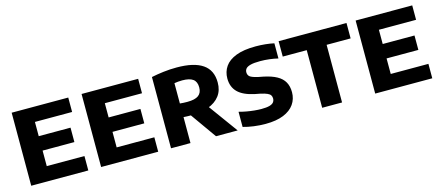

<svg xmlns="http://www.w3.org/2000/svg" viewBox="-46 -1053 3464 1511"><g transform="rotate(-15 1686.0 -298.0)"><path d="M67.5 0V-595H528.5V-477.5H225.5V-117.5H532.5V0ZM162.5 -244V-361.5H484.5V-244Z M637 0V-595H1098V-477.5H795V-117.5H1102V0ZM732 -244V-361.5H1054V-244Z M1206.5 0V-580.5Q1251.5 -590 1304.8 -596.5Q1358 -603 1413 -603Q1554 -603 1624.8 -554.2Q1695.5 -505.5 1695.5 -406Q1696 -341.5 1662.5 -297.5Q1629 -253.5 1568.2 -231.5Q1507.5 -209.5 1425.5 -209.5Q1410 -209.5 1395 -210Q1380 -210.5 1365 -211.5V0ZM1573 0 1379.5 -273H1551L1749.5 0ZM1426.5 -319.5Q1488 -319.5 1516.5 -340.5Q1545 -361.5 1545 -406Q1545 -452 1516.8 -472.8Q1488.5 -493.5 1429.5 -493.5Q1412.5 -493.5 1396.2 -492Q1380 -490.5 1365 -488V-322.5Q1382.5 -321 1395.5 -320.2Q1408.5 -319.5 1426.5 -319.5Z M1976 7.5Q1927.5 7.5 1879.8 1Q1832 -5.5 1794 -16.5V-140Q1823 -132 1855 -126.2Q1887 -120.5 1917.8 -117.5Q1948.5 -114.5 1974.5 -114.5Q2016.5 -114.5 2040.5 -121.2Q2064.5 -128 2074.2 -140.8Q2084 -153.5 2084 -171.5Q2084 -186 2077.2 -197Q2070.5 -208 2051.8 -216.5Q2033 -225 1998 -233L1954 -241.5Q1862 -261 1819.2 -303.8Q1776.5 -346.5 1776.5 -415.5Q1776.5 -470 1805.5 -512.2Q1834.5 -554.5 1896.5 -578.5Q1958.5 -602.5 2057 -602.5Q2097 -602.5 2136 -598.5Q2175 -594.5 2206 -587.5V-464Q2172.5 -472 2135.5 -476.5Q2098.5 -481 2061 -481Q2010.5 -481 1982.8 -473.8Q1955 -466.5 1944.2 -453.8Q1933.5 -441 1933.5 -424Q1933.5 -402 1948.2 -389.2Q1963 -376.5 2011 -365L2055 -356.5Q2120 -343 2161 -320.2Q2202 -297.5 2221.2 -263Q2240.5 -228.5 2240.5 -180.5Q2240.5 -125.5 2211 -83Q2181.5 -40.5 2122.8 -16.5Q2064 7.5 1976 7.5Z M2438 0V-469.5H2242.5V-595H2795.5V-469.5H2600V0Z M2870 0V-595H3331V-477.5H3028V-117.5H3335V0ZM2965 -244V-361.5H3287V-244Z"/></g></svg>

Font: Encode Sans SC
Style: Bold
Weight: 700
Version: Version 3.002